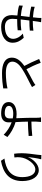

<svg xmlns="http://www.w3.org/2000/svg" viewBox="1539 -2371 882 4000"><g transform="rotate(90 1980.0 -371.0)"><path d="M98 -405 94 -328C155 -309 228 -298 303 -292C298 -245 295 -205 295 -177C295 -13 404 46 540 46C738 46 870 -44 870 -193C870 -279 837 -348 768 -424L680 -406C753 -344 789 -269 789 -202C789 -99 692 -32 540 -32C426 -32 372 -92 372 -189C372 -213 374 -248 378 -288H414C482 -288 544 -291 610 -298L612 -374C542 -364 472 -361 404 -361H385L407 -542H414C495 -542 553 -545 617 -551L619 -626C561 -617 493 -613 416 -613L430 -716C433 -738 436 -759 443 -786L353 -792C355 -773 355 -755 352 -721L341 -616C267 -621 185 -633 122 -653L118 -580C181 -564 260 -551 333 -545L311 -364C240 -370 164 -382 98 -405Z M1288 -778 1209 -745C1255 -636 1308 -519 1354 -437C1247 -362 1181 -281 1181 -178C1181 -28 1317 28 1505 28C1630 28 1745 16 1821 3V-86C1743 -66 1610 -52 1501 -52C1343 -52 1264 -104 1264 -187C1264 -263 1320 -329 1413 -389C1511 -454 1649 -520 1717 -555C1746 -570 1771 -583 1794 -597L1750 -668C1729 -651 1708 -638 1679 -621C1624 -591 1516 -538 1422 -481C1378 -560 1328 -668 1288 -778Z M2446 -196 2447 -132C2447 -63 2411 -29 2338 -29C2242 -29 2186 -60 2186 -115C2186 -170 2245 -206 2348 -206C2381 -206 2414 -203 2446 -196ZM2521 -785H2426C2431 -767 2434 -722 2434 -686C2435 -643 2435 -561 2435 -502C2435 -443 2439 -351 2443 -270C2415 -274 2387 -276 2358 -276C2185 -276 2106 -202 2106 -112C2106 2 2208 46 2346 46C2479 46 2529 -24 2529 -106L2527 -173C2631 -136 2723 -72 2787 -7L2835 -83C2763 -148 2652 -218 2524 -253C2519 -340 2514 -437 2514 -502V-511C2596 -512 2724 -518 2813 -527L2810 -602C2720 -591 2593 -586 2514 -584V-686C2515 -716 2518 -764 2521 -785Z M3299 -789 3211 -792C3209 -765 3207 -736 3203 -706C3191 -625 3172 -478 3172 -383C3172 -318 3178 -262 3183 -224L3260 -230C3254 -280 3253 -314 3258 -353C3270 -484 3386 -666 3511 -666C3616 -666 3670 -552 3670 -394C3670 -143 3500 -54 3283 -22L3330 50C3578 5 3752 -117 3752 -395C3752 -605 3657 -738 3524 -738C3397 -738 3293 -613 3252 -511C3258 -581 3278 -716 3299 -789Z"/></g></svg>

Font: Source Han Sans KR
Style: Regular
Weight: 400
Designer: Ryoko NISHIZUKA 西塚涼子 (kana, bopomofo & ideographs); Paul D. Hunt (Latin, Greek & Cyrillic); Sandoll Communications 산돌커뮤니
Foundry: Adobe
Version: Version 2.004;hotconv 1.0.118;makeotfexe 2.5.65603